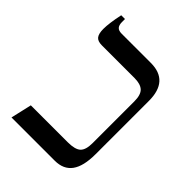

<svg xmlns="http://www.w3.org/2000/svg" viewBox="-192 -738 829 829"><g transform="rotate(45 222.5 -323.5)"><path d="M52 -96H277Q322 -96 339 -112Q356 -128 356 -169V-424Q356 -464 339 -480Q322 -496 285 -496H86Q60 -496 50 -509Q40 -522 40 -551Q40 -585 53 -647H76V-629Q76 -610 84 -601Q92 -592 111 -592H289Q399 -592 399 -470V-145Q399 -71 373 -35.5Q347 0 294 0H30Z"/></g></svg>

Font: Noto Serif Hebrew Narrow
Style: Regular
Weight: 400
Width: 4
Designer: Monotype Design Team
Foundry: Monotype Imaging Inc.
Version: Version 1.000